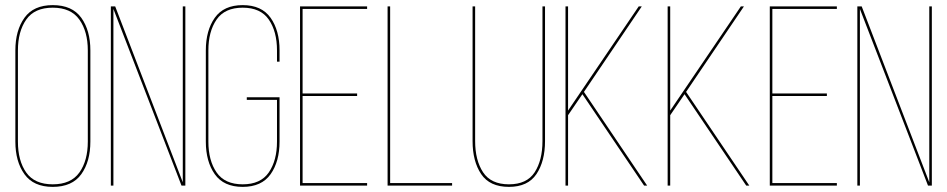

<svg xmlns="http://www.w3.org/2000/svg" viewBox="-20 -725 3700 750"><path d="M40 -172V-528Q40 -606 75.5 -655.5Q111 -705 186 -705Q262 -705 297.5 -655.5Q333 -606 333 -528V-172Q333 -94 297.5 -44.5Q262 5 186 5Q111 5 75.5 -44.5Q40 -94 40 -172ZM50 -528V-172Q50 -97 82.5 -51Q115 -5 186 -5Q257 -5 290 -51Q323 -97 323 -172V-528Q323 -602 290 -648.5Q257 -695 186 -695Q115 -695 82.5 -648.5Q50 -602 50 -528Z M423 -690V0H413V-700H430L694 -13V-700H704V0H689Z M1072 -528V-484H1062V-528Q1062 -602 1030 -648.5Q998 -695 928 -695Q858 -695 826 -648.5Q794 -602 794 -528V-172Q794 -98 826 -51.5Q858 -5 928 -5Q998 -5 1030 -51.5Q1062 -98 1062 -172V-335H944V-345H1072V-172Q1072 -94 1037 -44.5Q1002 5 928 5Q854 5 819 -44.5Q784 -94 784 -172V-528Q784 -606 819 -655.5Q854 -705 928 -705Q1002 -705 1037 -655.5Q1072 -606 1072 -528Z M1162 -360H1375V-350H1162V-10H1414V0H1152V-700H1414V-690H1162Z M1746 0H1494V-700H1504V-10H1746Z M1836 -700V-174Q1836 -99 1867 -52Q1898 -5 1968 -5Q2038 -5 2068.5 -52Q2099 -99 2099 -174V-700H2109V-174Q2109 -95 2075.5 -45Q2042 5 1968 5Q1893 5 1859.5 -45Q1826 -95 1826 -174V-700Z M2496 0 2255 -357 2199 -275V0H2189V-700H2199V-293L2475 -700H2487L2261 -366L2508 0Z M2895 0 2654 -357 2598 -275V0H2588V-700H2598V-293L2874 -700H2886L2660 -366L2907 0Z M2997 -360H3210V-350H2997V-10H3249V0H2987V-700H3249V-690H2997Z M3339 -690V0H3329V-700H3346L3610 -13V-700H3620V0H3605Z"/></svg>

Font: Bebas Neue Thin
Style: Regular
Weight: 200
Designer: Ryoichi Tsunekawa
Foundry: Ryoichi Tsunekawa
Version: Version 1.003;PS 001.003;hotconv 1.0.70;makeotf.lib2.5.58329